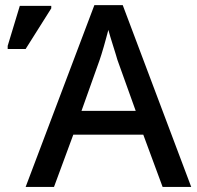

<svg xmlns="http://www.w3.org/2000/svg" viewBox="-20 -737 775 757"><path d="M733.9 0 463.9 -716.8H352.1L81.1 0H192.9L269 -206.1H544.9L621.1 0ZM81.1 -543.9 182.1 -704.1V-713.9H58.1L10.3 -556.2V-543.9ZM515.1 -299.8H301.3L373 -501C377 -512.2 382.3 -529.8 389.2 -553.2C395.5 -576.2 401.9 -598.1 407.2 -619.1C414.6 -590.3 437.5 -521.5 442.9 -501Z"/></svg>

Font: Noto Reveo Sans
Style: Regular
Weight: 500
Designer: Monotype Design Team
Foundry: Monotype Imaging Inc.
Version: Version 2.007